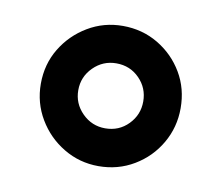

<svg xmlns="http://www.w3.org/2000/svg" viewBox="-48 -735 489 425"><g transform="rotate(10 197.0 -522.5)"><path d="M197 -364.9Q154.3 -364.9 118.5 -386.4Q82.7 -407.8 61.4 -443.7Q40 -479.7 40 -522.5Q40 -566.6 61.4 -601.9Q82.7 -637.2 118.5 -658.6Q154.3 -680 197 -680Q240.8 -680 276.6 -658.7Q312.4 -637.3 333.3 -601.9Q354.2 -566.6 354.2 -522.5Q354.2 -479.6 333.3 -443.6Q312.4 -407.6 276.6 -386.3Q240.8 -364.9 197 -364.9ZM197.1 -449.9Q228.1 -449.9 249.1 -471.4Q270.1 -492.9 270.1 -522.9Q270.1 -553.1 249.1 -574.5Q228.1 -595.9 197.1 -595.9Q167.1 -595.9 145.6 -574.5Q124.1 -553.1 124.1 -522.9Q124.1 -492.9 145.6 -471.4Q167.1 -449.9 197.1 -449.9Z"/></g></svg>

Font: Atkinson Hyperlegible Next
Style: Regular
Weight: 400
Designer: Elliott Scott, Megan Eiswerth, Linus Boman, Theodore Petrosky, Letters from Sweden
Foundry: Applied Design Works, Letters from Sweden
Version: Version 2.001